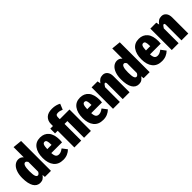

<svg xmlns="http://www.w3.org/2000/svg" viewBox="270 -2059 3376 3376"><g transform="rotate(-45 1957.5 -371.5)"><path d="M467 -743V0H316L311 -54Q288 -20 259 -1Q230 18 188 18Q106 18 63 -55.5Q20 -129 20 -267Q20 -353 43.5 -417.5Q67 -482 108.5 -516.5Q150 -551 203 -551Q260 -551 297 -506V-760ZM297 -149V-393Q286 -411 276 -419.5Q266 -428 253 -428Q194 -428 194 -267Q194 -173 208 -139Q222 -105 246 -105Q275 -105 297 -149Z M959 -217H692Q696 -152 716 -128Q736 -104 773 -104Q800 -104 824 -114.5Q848 -125 878 -147L946 -57Q911 -22 864.5 -2Q818 18 760 18Q643 18 583 -57Q523 -132 523 -264Q523 -395 580 -473Q637 -551 745 -551Q846 -551 904.5 -481Q963 -411 963 -275Q963 -251 959 -217ZM797 -323Q797 -386 786.5 -414Q776 -442 747 -442Q720 -442 707 -415.5Q694 -389 691 -316H797Z M1416 -720 1373 -614Q1323 -637 1277 -637Q1245 -637 1232 -623.5Q1219 -610 1219 -577V-533H1460V0H1290V-415H1219V0H1049V-415H983V-533H1049V-585Q1049 -661 1099 -711Q1149 -761 1252 -761Q1301 -761 1344 -749.5Q1387 -738 1416 -720Z M1952 -217H1685Q1689 -152 1709 -128Q1729 -104 1766 -104Q1793 -104 1817 -114.5Q1841 -125 1871 -147L1939 -57Q1904 -22 1857.5 -2Q1811 18 1753 18Q1636 18 1576 -57Q1516 -132 1516 -264Q1516 -395 1573 -473Q1630 -551 1738 -551Q1839 -551 1897.5 -481Q1956 -411 1956 -275Q1956 -251 1952 -217ZM1790 -323Q1790 -386 1779.5 -414Q1769 -442 1740 -442Q1713 -442 1700 -415.5Q1687 -389 1684 -316H1790Z M2421 -400V0H2251V-383Q2251 -422 2231 -422Q2220 -422 2208 -408.5Q2196 -395 2180 -368V0H2010V-533H2158L2170 -474Q2197 -513 2227.5 -532Q2258 -551 2300 -551Q2356 -551 2388.5 -510Q2421 -469 2421 -400Z M2921 -743V0H2770L2765 -54Q2742 -20 2713 -1Q2684 18 2642 18Q2560 18 2517 -55.5Q2474 -129 2474 -267Q2474 -353 2497.5 -417.5Q2521 -482 2562.5 -516.5Q2604 -551 2657 -551Q2714 -551 2751 -506V-760ZM2751 -149V-393Q2740 -411 2730 -419.5Q2720 -428 2707 -428Q2648 -428 2648 -267Q2648 -173 2662 -139Q2676 -105 2700 -105Q2729 -105 2751 -149Z M3413 -217H3146Q3150 -152 3170 -128Q3190 -104 3227 -104Q3254 -104 3278 -114.5Q3302 -125 3332 -147L3400 -57Q3365 -22 3318.5 -2Q3272 18 3214 18Q3097 18 3037 -57Q2977 -132 2977 -264Q2977 -395 3034 -473Q3091 -551 3199 -551Q3300 -551 3358.5 -481Q3417 -411 3417 -275Q3417 -251 3413 -217ZM3251 -323Q3251 -386 3240.5 -414Q3230 -442 3201 -442Q3174 -442 3161 -415.5Q3148 -389 3145 -316H3251Z M3882 -400V0H3712V-383Q3712 -422 3692 -422Q3681 -422 3669 -408.5Q3657 -395 3641 -368V0H3471V-533H3619L3631 -474Q3658 -513 3688.5 -532Q3719 -551 3761 -551Q3817 -551 3849.5 -510Q3882 -469 3882 -400Z"/></g></svg>

Font: Fira Sans Compressed ExtraBold
Style: Regular
Weight: 800
Width: 1
Designer: bBox Type GmbH & Carrois Corporate GbR & Edenspiekermann AG
Foundry: bBox Type GmbH & Carrois Corporate GbR & Edenspiekermann AG
Version: Version 4.301